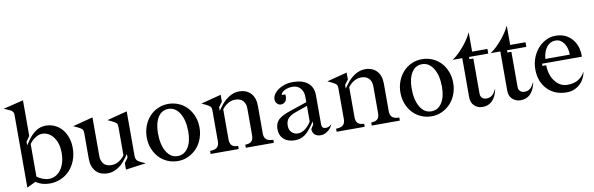

<svg xmlns="http://www.w3.org/2000/svg" viewBox="-53 -1172 5045 1630"><g transform="rotate(-10 2470.0 -357.0)"><path d="M274 10Q240 10 210.5 1.5Q181 -7 154 -25L79 11V-614Q79 -634 69.5 -645.5Q60 -657 33 -668L-3 -683L171 -725V-419L140 -373V-342L160 -372Q197 -427 236.5 -453.5Q276 -480 323 -480Q365 -480 401 -463Q437 -446 462.5 -416Q488 -386 502.5 -344.5Q517 -303 517 -254Q517 -197 498.5 -148.5Q480 -100 448 -65Q416 -30 371 -10Q326 10 274 10ZM280 -417Q251 -417 220.5 -396.5Q190 -376 171 -348V-68Q193 -51 220 -40.5Q247 -30 272 -30Q337 -30 377 -85.5Q417 -141 417 -231Q417 -312 378.5 -364.5Q340 -417 280 -417Z M727 -480V-146Q727 -106 749 -79.5Q771 -53 817 -53Q854 -53 883.5 -73Q913 -93 930 -118V-364Q930 -384 921.5 -394Q913 -404 884 -418L848 -435L1022 -480V-98Q1022 -72 1032.5 -58.5Q1043 -45 1067 -35L1105 -18L930 6V-50L961 -93V-124L942 -97Q929 -79 912.5 -60Q896 -41 875 -25.5Q854 -10 828.5 0Q803 10 773 10Q707 10 671 -30.5Q635 -71 635 -139V-364Q635 -384 626.5 -394Q618 -404 589 -418L553 -435Z M1379 -481Q1428 -481 1470 -462.5Q1512 -444 1542 -411.5Q1572 -379 1589.5 -334.5Q1607 -290 1607 -238Q1607 -186 1589.5 -140Q1572 -94 1541 -61Q1510 -28 1468.5 -8.5Q1427 11 1379 11Q1330 11 1288 -7.5Q1246 -26 1216 -58.5Q1186 -91 1168.5 -135.5Q1151 -180 1151 -232Q1151 -285 1168.5 -330.5Q1186 -376 1216.5 -409.5Q1247 -443 1289 -462Q1331 -481 1379 -481ZM1373 -439Q1316 -439 1283.5 -388Q1251 -337 1251 -250Q1251 -151 1287 -91Q1323 -31 1383 -31Q1440 -31 1473.5 -82Q1507 -133 1507 -220Q1507 -319 1470 -379Q1433 -439 1373 -439Z M1740 -364Q1740 -384 1731.5 -394Q1723 -404 1694 -418L1658 -435L1832 -480V-421L1801 -379V-348L1821 -375Q1857 -426 1900.5 -453.5Q1944 -481 1989 -481Q2054 -481 2090.5 -441.5Q2127 -402 2127 -332V-95Q2127 -64 2141.5 -47.5Q2156 -31 2185 -28L2206 -26V0H1964V-26L1982 -28Q2009 -31 2022 -47.5Q2035 -64 2035 -95V-325Q2035 -369 2011.5 -393.5Q1988 -418 1945 -418Q1914 -418 1884 -401Q1854 -384 1832 -354V-95Q1832 -64 1845 -47.5Q1858 -31 1885 -28L1903 -26V0H1661V-26L1682 -28Q1711 -31 1725.5 -47.5Q1740 -64 1740 -95Z M2539 -59 2562 -95V-122L2552 -107Q2506 -38 2469.5 -14Q2433 10 2389 10Q2327 10 2291.5 -22Q2256 -54 2256 -109Q2256 -158 2284.5 -187Q2313 -216 2383 -240L2537 -292V-338Q2537 -384 2511.5 -412.5Q2486 -441 2444 -441Q2405 -441 2375.5 -426Q2346 -411 2342 -388H2373Q2378 -348 2362.5 -329Q2347 -310 2322 -310Q2303 -310 2289 -325Q2275 -340 2275 -362Q2275 -383 2288 -404Q2301 -425 2325 -442Q2349 -459 2381.5 -469.5Q2414 -480 2453 -480Q2537 -480 2582.5 -442.5Q2628 -405 2628 -336V-82Q2628 -66 2637 -57Q2646 -48 2660 -48Q2675 -48 2686.5 -52.5Q2698 -57 2710 -68L2712 -67Q2699 -36 2669.5 -15Q2640 6 2612 6Q2578 6 2559 -11Q2540 -28 2539 -59ZM2347 -122Q2347 -87 2368 -65Q2389 -43 2423 -43Q2454 -43 2485 -66Q2516 -89 2537 -126V-260L2434 -224Q2387 -207 2367 -184Q2347 -161 2347 -122Z M2826 -364Q2826 -384 2817.5 -394Q2809 -404 2780 -418L2744 -435L2918 -480V-421L2887 -379V-348L2907 -375Q2943 -426 2986.5 -453.5Q3030 -481 3075 -481Q3140 -481 3176.5 -441.5Q3213 -402 3213 -332V-95Q3213 -64 3227.5 -47.5Q3242 -31 3271 -28L3292 -26V0H3050V-26L3068 -28Q3095 -31 3108 -47.5Q3121 -64 3121 -95V-325Q3121 -369 3097.5 -393.5Q3074 -418 3031 -418Q3000 -418 2970 -401Q2940 -384 2918 -354V-95Q2918 -64 2931 -47.5Q2944 -31 2971 -28L2989 -26V0H2747V-26L2768 -28Q2797 -31 2811.5 -47.5Q2826 -64 2826 -95Z M3566 -481Q3615 -481 3657 -462.5Q3699 -444 3729 -411.5Q3759 -379 3776.5 -334.5Q3794 -290 3794 -238Q3794 -186 3776.5 -140Q3759 -94 3728 -61Q3697 -28 3655.5 -8.5Q3614 11 3566 11Q3517 11 3475 -7.5Q3433 -26 3403 -58.5Q3373 -91 3355.5 -135.5Q3338 -180 3338 -232Q3338 -285 3355.5 -330.5Q3373 -376 3403.5 -409.5Q3434 -443 3476 -462Q3518 -481 3566 -481ZM3560 -439Q3503 -439 3470.5 -388Q3438 -337 3438 -250Q3438 -151 3474 -91Q3510 -31 3570 -31Q3627 -31 3660.5 -82Q3694 -133 3694 -220Q3694 -319 3657 -379Q3620 -439 3560 -439Z M3998 -411V-107Q3998 -84 4012.5 -70.5Q4027 -57 4050 -57Q4078 -57 4098 -73Q4118 -89 4132 -122L4135 -121Q4122 -58 4089 -25Q4056 8 4005 8Q3963 8 3934.5 -19Q3906 -46 3906 -91V-430H3823Q3870 -461 3920 -519.5Q3970 -578 3998 -637V-470H4130V-430H3964V-411Z M4326 -411V-107Q4326 -84 4340.5 -70.5Q4355 -57 4378 -57Q4406 -57 4426 -73Q4446 -89 4460 -122L4463 -121Q4450 -58 4417 -25Q4384 8 4333 8Q4291 8 4262.5 -19Q4234 -46 4234 -91V-430H4151Q4198 -461 4248 -519.5Q4298 -578 4326 -637V-470H4458V-430H4292V-411Z M4908 -266H4565V-247H4597Q4599 -161 4641.5 -106.5Q4684 -52 4748 -52Q4799 -52 4836.5 -72.5Q4874 -93 4897 -135L4899 -134Q4886 -69 4839.5 -29.5Q4793 10 4730 10Q4627 10 4563.5 -56Q4500 -122 4500 -229Q4500 -280 4517.5 -326Q4535 -372 4564.5 -406Q4594 -440 4634 -460Q4674 -480 4718 -480Q4805 -480 4858 -420Q4911 -360 4908 -266ZM4711 -440Q4665 -440 4635.5 -403.5Q4606 -367 4599 -301H4810Q4810 -361 4782 -400.5Q4754 -440 4711 -440Z"/></g></svg>

Font: Redaction
Style: Regular
Weight: 400
Designer: Jeremy Mickel / Forest Young
Foundry: MCKL
Version: Version 2.001; Redaction